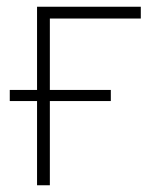

<svg xmlns="http://www.w3.org/2000/svg" viewBox="-20 -550 457 570"><path d="M398 -530V-495H128V-283H309V-250H128V0H90V-250H9V-283H90V-530Z"/></svg>

Font: Noto Sans ExtraLight
Style: Regular
Weight: 200
Designer: Monotype Design Team
Foundry: Monotype Imaging Inc.
Version: Version 2.007